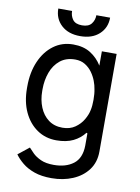

<svg xmlns="http://www.w3.org/2000/svg" viewBox="-100 -802 781 1073"><g transform="rotate(10 290.0 -266.0)"><path d="M46.9 -267V-277Q46.9 -357.2 73.9 -419.4Q100.9 -481.5 148.8 -517Q196.7 -552.6 259.9 -552.6Q318.5 -552.6 358.3 -527.5Q398.1 -502.5 423.3 -461.3V-542.6H507.1V11.4Q507.1 72.4 475 115.6Q442.8 158.7 388.7 181.6Q334.5 204.5 268.5 204.5Q211.6 204.5 171 190.2Q130.3 175.8 102.8 153.2Q75.3 130.7 58.2 106.5L120.7 56.8Q130.7 68.2 147.9 85.4Q165.1 102.6 194.1 115.9Q223 129.3 268.5 129.3Q336.6 129.3 379.4 96.8Q422.2 64.3 423.3 -7.1V-76.7L418 -79.5Q392.8 -46.5 353.9 -27.5Q315 -8.5 258.5 -8.5Q196.7 -8.5 149 -41.2Q101.2 -73.9 74 -132.1Q46.9 -190.3 46.9 -267ZM133.5 -277V-267Q133.5 -215.9 150.6 -174.4Q167.6 -132.8 200.3 -108.3Q233 -83.8 279.8 -83.8Q321.7 -83.8 351 -104Q380.3 -124.3 397.2 -153.4Q414.1 -182.5 419 -208.8Q424.4 -232.2 424.4 -267.4Q424.4 -302.6 419 -328.1Q416.2 -348 407 -372.5Q397.7 -397 381.6 -419.6Q365.4 -442.1 341.4 -456.9Q317.5 -471.6 285.5 -471.6Q233.7 -471.6 199.9 -444.2Q166.2 -416.9 149.9 -372.5Q133.5 -328.1 133.5 -277ZM358 -735.8H436.1Q436.1 -678.3 396.3 -641.7Q356.5 -605.1 288.4 -605.1Q221.2 -605.1 181.6 -641.7Q142 -678.3 142 -735.8H220.2Q220.2 -708.1 235.6 -687.1Q251.1 -666.2 288.4 -666.2Q325.6 -666.2 341.8 -687.1Q358 -708.1 358 -735.8Z"/></g></svg>

Font: Interface
Style: Regular
Weight: 400
Designer: Rasmus Andersson
Foundry: rsms
Version: Version 1.8